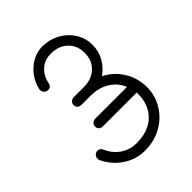

<svg xmlns="http://www.w3.org/2000/svg" viewBox="-133 -814 531 531"><g transform="rotate(-45 133.0 -548.5)"><path d="M87 -476Q80 -476 75.5 -480Q71 -484 71 -491Q71 -497 75.5 -501.5Q80 -506 87 -506H211Q201 -531 177.5 -545.5Q154 -560 122 -560H87Q80 -560 75.5 -564Q71 -568 71 -575Q71 -581 75.5 -585.5Q80 -590 87 -590H122Q124 -590 126 -590Q157 -590 176 -608Q195 -626 195 -655V-656Q195 -684 176.5 -702Q158 -720 127 -720H126Q103 -720 86.5 -705.5Q70 -691 65 -666Q63 -654 50 -654Q43 -654 38.5 -660Q34 -666 35 -673Q40 -695 53 -712.5Q66 -730 85 -740.5Q104 -751 126 -751H127Q154 -750 176.5 -737.5Q199 -725 212.5 -703.5Q226 -682 226 -656V-655Q226 -630 214 -609.5Q202 -589 183 -576Q213 -561 231 -532.5Q249 -504 250 -469V-468Q250 -434 233 -406Q216 -378 187 -362Q158 -346 122 -346H121Q87 -346 58 -365.5Q29 -385 14 -417Q13 -420 13 -424Q13 -430 17.5 -434.5Q22 -439 28 -439Q38 -439 42 -430Q53 -405 73.5 -391Q94 -377 121 -377H122Q151 -377 173 -388.5Q195 -400 207 -421Q219 -442 219 -468V-469Q219 -473 219 -476Z"/></g></svg>

Font: Libertine Sup
Style: Regular
Weight: 400
Designer: Bastien Sozeau
Foundry: NBR — Bastien Sozeau
Version: Version 2.003; ttfautohint (v1.8.4.7-5d5b);gftools[0.9.33]